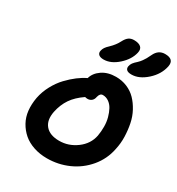

<svg xmlns="http://www.w3.org/2000/svg" viewBox="-233 -1192 1215 1316"><g transform="rotate(30 374.0 -533.5)"><path d="M554.2 -808.1Q526.9 -808.1 515.9 -818.4Q504.9 -828.6 507.8 -846.2Q510.7 -862.3 520 -875Q529.3 -887.7 548.8 -904.8Q562.5 -917.5 573.5 -933.1Q584.5 -948.7 589.4 -957.8Q594.2 -966.8 606.9 -992.2Q631.8 -1045.9 685.1 -1045.9Q757.8 -1045.9 746.1 -983.9Q731.9 -914.1 672.9 -861.1Q613.8 -808.1 554.2 -808.1ZM336.9 -801.8Q310.1 -801.8 297.9 -813.2Q285.6 -824.7 290 -844.2Q293 -858.9 301.5 -871.6Q310.1 -884.3 328.1 -900.9Q362.3 -933.6 380.9 -970.2Q395.5 -998.5 412.4 -1010.3Q429.2 -1022 453.1 -1022Q490.2 -1022 507.8 -1006.3Q525.4 -990.7 518.1 -960Q504.4 -900.4 449.2 -851.1Q394 -801.8 336.9 -801.8ZM338.9 -21Q282.2 -21 233.6 -37.4Q185.1 -53.7 151.1 -83Q117.2 -112.3 94.7 -152.6Q72.3 -192.9 67.1 -241.2Q62 -289.6 71.8 -344.2Q82.5 -398.4 109.4 -448Q136.2 -497.6 170.7 -533.7Q205.1 -569.8 239.5 -595.7Q273.9 -621.6 307.1 -637.2Q319.3 -681.6 363.5 -711.9Q407.7 -742.2 472.2 -742.2Q519.5 -742.2 560.8 -724.9Q602.1 -707.5 631.6 -677Q661.1 -646.5 683.3 -605.2Q705.6 -564 715.3 -516.1Q725.1 -468.3 726.8 -416Q728.5 -363.8 716.8 -312Q699.7 -225.6 643.6 -158.7Q587.4 -91.8 507.8 -56.4Q428.2 -21 338.9 -21ZM222.2 -320.8Q208 -248.5 242.9 -207.8Q277.8 -167 352.1 -167Q426.3 -167 488.5 -213.1Q550.8 -259.3 564.9 -331.1Q571.3 -368.7 571 -405.3Q570.8 -441.9 561.8 -475.1Q552.7 -508.3 538.8 -533.7Q524.9 -559.1 503.2 -574Q481.4 -588.9 456.1 -588.9Q433.6 -588.9 425.8 -557.1Q422.4 -536.1 409.2 -524.7Q396 -513.2 377 -513.2Q367.2 -513.2 356.9 -516.1Q298.3 -476.1 266.8 -429.7Q235.4 -383.3 222.2 -320.8Z"/></g></svg>

Font: Shantell Sans Bouncy
Style: Bold Italic
Weight: 700
Italic angle: -11.31°
Designer: Stephen Nixon, Anya Danilova, Shantell Martin
Foundry: Arrow Type
Version: Version 1.006;[9816181b4]